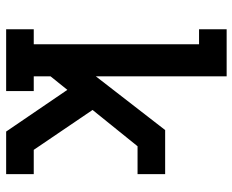

<svg xmlns="http://www.w3.org/2000/svg" viewBox="-88 -688 775 640"><g transform="rotate(90 300.0 -367.5)"><path d="M77 0V-92H127V-643H77V-735H234V-299L413 -530H560V-438H467L346 -288L479 -92H560V0H418L279 -204L234 -148V-92H283V0Z"/></g></svg>

Font: Iosevka Slab Semibold Extended
Style: Regular
Weight: 600
Width: 7
Monospace: yes
Designer: Belleve Invis
Foundry: Belleve Invis
Version: Version 11.1.0; ttfautohint (v1.8.3)